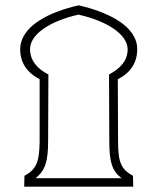

<svg xmlns="http://www.w3.org/2000/svg" viewBox="-20 -702 592 722"><path d="M71 0H481L480 -41C436 -65 424 -91 424 -169L423 -404C470 -428 496 -465 496 -517C496 -603 389 -656 276 -682C165 -657 56 -604 56 -516C56 -465 83 -428 129 -404V-169C128 -91 116 -65 72 -41ZM114 -32C151 -62 161 -96 161 -174L162 -422C120 -443 93 -475 93 -517C93 -574 169 -623 275 -647C382 -623 460 -573 460 -516C460 -474 432 -444 390 -422L391 -174C391 -92 401 -60 437 -32Z"/></svg>

Font: Noto Sans Arabic UI Cn XLt
Style: Regular
Weight: 200
Width: 3
Designer: Monotype Design Team, Nadine Chahine and Nizar Qandah
Foundry: Monotype Imaging Inc.
Version: Version 2.010